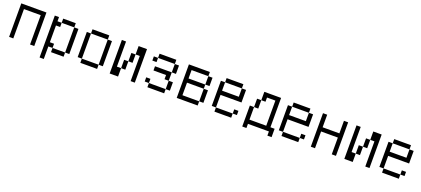

<svg xmlns="http://www.w3.org/2000/svg" viewBox="48 -1533 5903 2691"><g transform="rotate(20 3000.0 -187.5)"><path d="M62.5 -500Q62.5 -500 62.5 0H125V-437.5H375V0H437.5Q437.5 0 437.5 -500Z M562.5 -500Q562.5 -500 562.5 125H625V-62.5H687.5V0H875V-62.5H687.5V-125H625Q625 -125 625 -375H687.5V-437.5H625V-500ZM875 -62.5H937.5Q937.5 -62.5 937.5 -437.5H875Q875 -437.5 875 -62.5ZM687.5 -437.5H875V-500H687.5Z M1125 -62.5V0H1375V-62.5ZM1125 -62.5Q1125 -62.5 1125 -437.5H1062.5Q1062.5 -437.5 1062.5 -62.5ZM1375 -62.5H1437.5Q1437.5 -62.5 1437.5 -437.5H1375Q1375 -437.5 1375 -62.5ZM1125 -437.5H1375V-500H1125Z M1562.5 -500Q1562.5 -500 1562.5 0H1687.5Q1687.5 0 1687.5 -125H1625Q1625 -125 1625 -500ZM1875 -375Q1875 -375 1875 0H1937.5Q1937.5 0 1937.5 -500H1812.5Q1812.5 -500 1812.5 -375H1750Q1750 -375 1750 -250H1687.5Q1687.5 -250 1687.5 -125H1750Q1750 -125 1750 -250H1812.5Q1812.5 -250 1812.5 -375Z M2125 -62.5V0H2375V-62.5ZM2125 -62.5V-125H2062.5V-62.5ZM2375 -62.5H2437.5Q2437.5 -62.5 2437.5 -187.5H2375Q2375 -187.5 2375 -62.5ZM2375 -187.5Q2375 -187.5 2375 -312.5H2125V-250H2312.5V-187.5ZM2375 -312.5H2437.5Q2437.5 -312.5 2437.5 -437.5H2375Q2375 -437.5 2375 -312.5ZM2125 -437.5H2062.5V-375H2125ZM2125 -437.5H2375V-500H2125Z M2562.5 -500Q2562.5 -500 2562.5 0H2875V-62.5H2625V-250H2875V-62.5H2937.5V-250H2875V-312.5H2625Q2625 -312.5 2625 -437.5H2875Q2875 -437.5 2875 -312.5H2937.5Q2937.5 -312.5 2937.5 -437.5H2875V-500Z M3437.5 -62.5V-125H3375V-62.5H3125V0H3375V-62.5ZM3125 -62.5V-250H3437.5V-437.5H3375Q3375 -437.5 3375 -312.5H3125Q3125 -312.5 3125 -437.5H3062.5Q3062.5 -437.5 3062.5 -62.5ZM3125 -437.5H3375V-500H3125Z M3937.5 0V62.5H4000Q4000 62.5 4000 -62.5H3937.5V-500H3687.5Q3687.5 -500 3687.5 -375H3625Q3625 -375 3625 -250H3562.5V62.5H3625V0ZM3625 -62.5V-250H3687.5Q3687.5 -250 3687.5 -375H3750V-437.5H3875Q3875 -437.5 3875 -62.5Z M4437.5 -62.5V-125H4375V-62.5H4125V0H4375V-62.5ZM4125 -62.5V-250H4437.5V-437.5H4375Q4375 -437.5 4375 -312.5H4125Q4125 -312.5 4125 -437.5H4062.5Q4062.5 -437.5 4062.5 -62.5ZM4125 -437.5H4375V-500H4125Z M4562.5 -500Q4562.5 -500 4562.5 0H4625Q4625 0 4625 -250H4875Q4875 -250 4875 0H4937.5Q4937.5 0 4937.5 -500H4875V-312.5H4625V-500Z M5062.5 -500Q5062.5 -500 5062.5 0H5187.5Q5187.5 0 5187.5 -125H5125Q5125 -125 5125 -500ZM5375 -375Q5375 -375 5375 0H5437.5Q5437.5 0 5437.5 -500H5312.5Q5312.5 -500 5312.5 -375H5250Q5250 -375 5250 -250H5187.5Q5187.5 -250 5187.5 -125H5250Q5250 -125 5250 -250H5312.5Q5312.5 -250 5312.5 -375Z M5937.5 -62.5V-125H5875V-62.5H5625V0H5875V-62.5ZM5625 -62.5V-250H5937.5V-437.5H5875Q5875 -437.5 5875 -312.5H5625Q5625 -312.5 5625 -437.5H5562.5Q5562.5 -437.5 5562.5 -62.5ZM5625 -437.5H5875V-500H5625Z"/></g></svg>

Font: CalcUnifontExMono
Style: Regular
Weight: 500
Version: Version 15.0.06